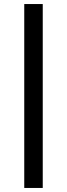

<svg xmlns="http://www.w3.org/2000/svg" viewBox="-20 -820 332 950"><path d="M100 110V-800H191.5V110Z"/></svg>

Font: Geologica
Style: Regular
Weight: 400
Designer: Sindre Bremnes, Frode Helland
Foundry: Monokrom Skriftforlag AS
Version: Version 1.010; ttfautohint (v1.8.4.7-5d5b);gftools[0.9.28]